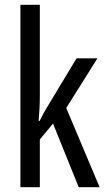

<svg xmlns="http://www.w3.org/2000/svg" viewBox="-20 -873 439 800"><path d="M146 -476V-853H65V-93H146V-292L201 -358L308 -93H395L256 -423L386 -630H299L179 -431C167 -412 156 -391 145 -369H141C144 -404 146 -439 146 -476Z"/></svg>

Font: Noto Sans Kannada UI ExtraCondensed
Style: Regular
Weight: 400
Width: 2
Designer: Jelle Bosma - Monotype Design Team
Foundry: Monotype Imaging Inc.
Version: Version 2.005